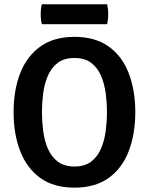

<svg xmlns="http://www.w3.org/2000/svg" viewBox="-20 -870 702 904"><path d="M44 -342Q44 -445.5 75.2 -525.5Q106.5 -605.5 170 -651Q233.5 -696.5 330.5 -696.5Q428.5 -696.5 492 -650.8Q555.5 -605 586.2 -524.8Q617 -444.5 617 -342Q617 -238.5 586 -158Q555 -77.5 491.5 -32Q428 13.5 330.5 13.5Q232.5 13.5 169.2 -32.5Q106 -78.5 75 -158.8Q44 -239 44 -342ZM177.5 -342Q177.5 -299 183.2 -254Q189 -209 205 -171Q221 -133 251.5 -109.5Q282 -86 330.5 -86Q379.5 -86 409.8 -109.5Q440 -133 456 -171Q472 -209 477.8 -254Q483.5 -299 483.5 -342Q483.5 -385 477.8 -429.8Q472 -474.5 456 -512.5Q440 -550.5 409.8 -573.8Q379.5 -597 330.5 -597Q282 -597 251.5 -573.8Q221 -550.5 205 -512.5Q189 -474.5 183.2 -429.8Q177.5 -385 177.5 -342ZM177 -756Q171.5 -777.5 171.5 -802.5Q171.5 -827 177 -850H484.5Q487 -837.5 488.2 -827.8Q489.5 -818 489.5 -803.5Q489.5 -778.5 484.5 -756Z"/></svg>

Font: Signika Negative SemiBold
Style: Regular
Weight: 600
Designer: Anna Giedryś
Foundry: Anna Giedryś
Version: Version 2.000; ttfautohint (v1.8.3) -l 8 -r 50 -G 200 -x 9 -